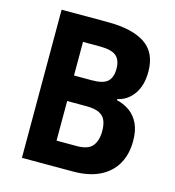

<svg xmlns="http://www.w3.org/2000/svg" viewBox="-107 -804 813 894"><g transform="rotate(15 300.0 -357.0)"><path d="M80 0V-714H303Q421 -714 483 -672.5Q545 -631 545 -539Q545 -474 516 -432Q487 -390 438 -379V-374Q475 -365 502 -345Q529 -325 544.5 -292Q560 -259 560 -209Q560 -144 532.5 -97Q505 -50 453 -25Q401 0 327 0ZM313 -119Q367 -119 388 -145Q409 -171 409 -217Q409 -248 400 -268.5Q391 -289 369 -299.5Q347 -310 308 -310H215V-119ZM302 -433Q355 -433 376.5 -452.5Q398 -472 398 -514Q398 -557 375 -576Q352 -595 297 -595H215V-433Z"/></g></svg>

Font: Noto Sans Mono
Style: Bold
Weight: 700
Designer: Monotype Design Team
Foundry: Monotype Imaging Inc.
Version: Version 2.014